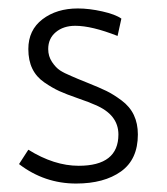

<svg xmlns="http://www.w3.org/2000/svg" viewBox="-20 -426 395 454"><path d="M306 -108Q306 -49 266 -20.5Q226 8 160 8Q85 8 25 -38L47 -72Q108 -34 166 -34Q260 -34 260 -108Q260 -155 205 -178Q192 -184 164.5 -193.5Q137 -203 120.5 -210.5Q104 -218 85 -231Q66 -244 56.5 -263.5Q47 -283 47 -310Q47 -355 80.5 -380.5Q114 -406 164 -406Q191 -406 222 -399Q253 -392 267 -382L258 -341Q197 -365 158 -365Q130 -365 112 -350Q94 -335 94 -310Q94 -293 103 -279.5Q112 -266 122 -259.5Q132 -253 149 -246Q160 -241 187.5 -230Q215 -219 231.5 -211Q248 -203 267.5 -188.5Q287 -174 296.5 -154Q306 -134 306 -108Z"/></svg>

Font: Bhavuka
Style: Regular
Weight: 400
Version: 2.94.0; ttfautohint (v1.2) -l 7 -r 28 -G 50 -x 13 -D deva -f